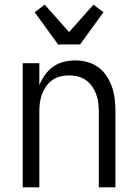

<svg xmlns="http://www.w3.org/2000/svg" viewBox="-20 -800 590 820"><path d="M77 0V-530H148V-436Q157 -459 172 -480Q187 -501 207.5 -515.5Q228 -530 252.5 -536Q277 -542 302 -542Q328 -542 353.5 -535Q379 -528 400 -512.5Q421 -497 435.5 -475Q450 -453 458.5 -428Q467 -403 470 -377Q473 -351 473 -325V0H402V-325Q402 -344 399.5 -362.5Q397 -381 390.5 -398.5Q384 -416 373 -431.5Q362 -447 346.5 -458Q331 -469 312.5 -473.5Q294 -478 275 -478Q256 -478 237.5 -473.5Q219 -469 203.5 -458Q188 -447 177 -431.5Q166 -416 159.5 -398.5Q153 -381 150.5 -362.5Q148 -344 148 -325V0ZM228 -610 128 -748 171 -780 275 -663 379 -780 422 -748 322 -610Z"/></svg>

Font: Lode
Style: Regular
Weight: 400
Monospace: yes
Designer: Belleve Invis
Foundry: Belleve Invis
Version: Version 29.2.0; ttfautohint (v1.8.3)